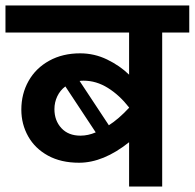

<svg xmlns="http://www.w3.org/2000/svg" viewBox="-40 -682 712 702"><path d="M652 -563H553V0H432V-162Q338 -87 249 -87Q183 -87 135.5 -113Q88 -139 63 -183.5Q38 -228 38 -281Q38 -339 64.5 -386Q91 -433 140 -460Q189 -487 253 -487Q305 -487 351.5 -464.5Q398 -442 432 -409V-563H-20V-662H652ZM432 -288V-289Q397 -334 354.5 -360.5Q312 -387 266 -387Q256 -387 251 -386L358 -224Q394 -247 432 -288ZM254 -186Q282 -186 310 -198L199 -366Q180 -352 169.5 -330Q159 -308 159 -283Q159 -241 184.5 -213.5Q210 -186 254 -186Z"/></svg>

Font: MartelSansBold
Style: Bold
Weight: 700
Designer: Dan Reynolds and Mathieu Réguer
Foundry: Dan Reynolds and Mathieu Réguer
Version: Version 1.002; ttfautohint (v1.1) -l 5 -r 5 -G 72 -x 0 -D la